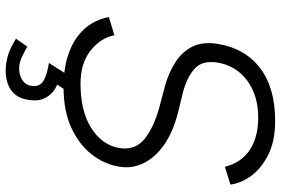

<svg xmlns="http://www.w3.org/2000/svg" viewBox="-172 -580 962 657"><g transform="rotate(90 308.5 -251.0)"><path d="M279 12Q219 12 176 -1Q133 -14 104 -36Q75 -58 59 -85.5Q43 -113 38 -143L100 -162Q109 -115 152.5 -80.5Q196 -46 266 -46Q360 -46 418 -83Q476 -120 486 -179Q495 -233 454.5 -265.5Q414 -298 342 -317L274 -335Q230 -347 193.5 -370Q157 -393 139 -429Q121 -465 130 -517Q145 -609 212.5 -660.5Q280 -712 393 -712Q463 -712 510 -688Q557 -664 582 -629Q607 -594 611 -559L550 -540Q537 -595 493.5 -624.5Q450 -654 382 -654Q306 -654 255.5 -616.5Q205 -579 194 -517Q185 -464 213.5 -437.5Q242 -411 294 -397L363 -380Q431 -363 475 -332Q519 -301 538 -261.5Q557 -222 550 -180Q542 -128 508 -84.5Q474 -41 416.5 -14.5Q359 12 279 12ZM221 210Q199 210 173.5 203.5Q148 197 112 175L139 136Q156 146 175.5 155Q195 164 213 164Q239 164 256.5 151Q274 138 274 113Q274 90 253 79Q232 68 195 62L239 -7L286 8L269 34Q293 43 308 64Q323 85 323 108Q323 160 296 185Q269 210 221 210Z"/></g></svg>

Font: Figtree Light Light
Style: Italic
Weight: 300
Italic angle: -9.5°
Version: Version 2.000